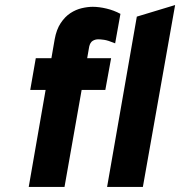

<svg xmlns="http://www.w3.org/2000/svg" viewBox="-20 -742 715 762"><path d="M523 -676 675 -722 547 0H405ZM236 0H94L161 -385H100L122 -511H184L197 -586Q204 -625 221 -650.5Q238 -676 259.5 -690Q281 -704 304.5 -709.5Q328 -715 348 -715Q373 -715 402.5 -708Q432 -701 458 -687L437 -570Q408 -582 393 -584Q378 -586 370 -586Q358 -586 348 -580Q338 -574 334 -557L326 -511H421L398 -385H304Z"/></svg>

Font: Overpass Heavy
Style: Italic
Weight: 900
Italic angle: -10°
Designer: Delve Withrington, Dave Bailey
Foundry: Delve Fonts
Version: Version 3.000;DELV;Overpass